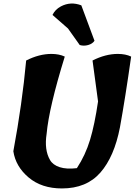

<svg xmlns="http://www.w3.org/2000/svg" viewBox="-20 -1059 757 1079"><path d="M437 -1029 511 -830Q500 -813 475.5 -806Q451 -799 428 -806L362 -899L275 -975Q290 -1006 322 -1023Q377 -1052 437 -1029ZM328 0Q214 0 141 -61.5Q68 -123 55 -209Q105 -478 127 -719Q200 -756 269 -756Q312 -756 344 -741Q255 -453 242 -307Q228 -217 261 -160Q277 -132 315.5 -119.5Q354 -107 412 -114Q460 -187 486 -273Q512 -359 531 -489L500 -719Q573 -756 642 -756Q686 -756 717 -741Q684 -508 654 -343Q622 -178 544 -89Q466 0 328 0Z"/></svg>

Font: Tillana
Style: Bold
Weight: 700
Designer: Lipi Raval (Devanagari, Latin), Jonny Pinhorn (Latin)
Foundry: Indian Type Foundry
Version: Version 2.002;PS 1.0;hotconv 1.0.79;makeotf.lib2.5.61930; tt